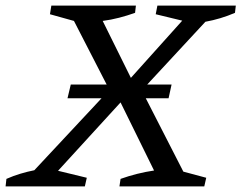

<svg xmlns="http://www.w3.org/2000/svg" viewBox="-46 -668 865 688"><path d="M-26 0 -23 -27Q2 -38 27 -45.5Q52 -53 77 -58L346 -346L219 -593L133 -617L138 -648H441L438 -622Q410 -612 381 -604.5Q352 -597 322 -593L423 -389L607 -594L512 -617L518 -648H799L796 -622Q745 -600 690 -590L462 -344L611 -53L693 -31L686 0H382L386 -27Q445 -48 506 -57L386 -301L162 -56L265 -31L258 0ZM207.6 -365H568.8L558.1 -316H195.9Z"/></svg>

Font: Piazzolla SC
Style: Italic
Weight: 400
Italic angle: -11.3°
Designer: Juan Pablo del Peral
Foundry: Huerta Tipografica
Version: Version 1.330